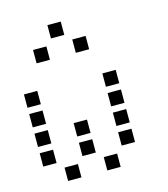

<svg xmlns="http://www.w3.org/2000/svg" viewBox="-114 -873 827 946"><g transform="rotate(-15 300.0 -400.0)"><path d="M217 -784Q216 -784 216 -784Q216 -784 216 -783V-717Q216 -716 216 -716Q216 -716 217 -716H283Q284 -716 284 -716Q284 -716 284 -717V-783Q284 -784 284 -784Q284 -784 283 -784ZM117 -684Q116 -684 116 -684Q116 -684 116 -683V-617Q116 -616 116 -616Q116 -616 117 -616H183Q184 -616 184 -616Q184 -616 184 -617V-683Q184 -684 184 -684Q184 -684 183 -684ZM317 -684Q316 -684 316 -684Q316 -684 316 -683V-617Q316 -616 316 -616Q316 -616 317 -616H383Q384 -616 384 -616Q384 -616 384 -617V-683Q384 -684 384 -684Q384 -684 383 -684ZM17 -484Q16 -484 16 -484Q16 -484 16 -483V-417Q16 -416 16 -416Q16 -416 17 -416H83Q84 -416 84 -416Q84 -416 84 -417V-483Q84 -484 84 -484Q84 -484 83 -484ZM417 -484Q416 -484 416 -484Q416 -484 416 -483V-417Q416 -416 416 -416Q416 -416 417 -416H483Q484 -416 484 -416Q484 -416 484 -417V-483Q484 -484 484 -484Q484 -484 483 -484ZM17 -384Q16 -384 16 -384Q16 -384 16 -383V-317Q16 -316 16 -316Q16 -316 17 -316H83Q84 -316 84 -316Q84 -316 84 -317V-383Q84 -384 84 -384Q84 -384 83 -384ZM417 -384Q416 -384 416 -384Q416 -384 416 -383V-317Q416 -316 416 -316Q416 -316 417 -316H483Q484 -316 484 -316Q484 -316 484 -317V-383Q484 -384 484 -384Q484 -384 483 -384ZM17 -284Q16 -284 16 -284Q16 -284 16 -283V-217Q16 -216 16 -216Q16 -216 17 -216H83Q84 -216 84 -216Q84 -216 84 -217V-283Q84 -284 84 -284Q84 -284 83 -284ZM217 -284Q216 -284 216 -284Q216 -284 216 -283V-217Q216 -216 216 -216Q216 -216 217 -216H283Q284 -216 284 -216Q284 -216 284 -217V-283Q284 -284 284 -284Q284 -284 283 -284ZM417 -284Q416 -284 416 -284Q416 -284 416 -283V-217Q416 -216 416 -216Q416 -216 417 -216H483Q484 -216 484 -216Q484 -216 484 -217V-283Q484 -284 484 -284Q484 -284 483 -284ZM17 -184Q16 -184 16 -184Q16 -184 16 -183V-117Q16 -116 16 -116Q16 -116 17 -116H83Q84 -116 84 -116Q84 -116 84 -117V-183Q84 -184 84 -184Q84 -184 83 -184ZM217 -184Q216 -184 216 -184Q216 -184 216 -183V-117Q216 -116 216 -116Q216 -116 217 -116H283Q284 -116 284 -116Q284 -116 284 -117V-183Q284 -184 284 -184Q284 -184 283 -184ZM417 -184Q416 -184 416 -184Q416 -184 416 -183V-117Q416 -116 416 -116Q416 -116 417 -116H483Q484 -116 484 -116Q484 -116 484 -117V-183Q484 -184 484 -184Q484 -184 483 -184ZM117 -84Q116 -84 116 -84Q116 -84 116 -83V-17Q116 -16 116 -16Q116 -16 117 -16H183Q184 -16 184 -16Q184 -16 184 -17V-83Q184 -84 184 -84Q184 -84 183 -84ZM317 -84Q316 -84 316 -84Q316 -84 316 -83V-17Q316 -16 316 -16Q316 -16 317 -16H383Q384 -16 384 -16Q384 -16 384 -17V-83Q384 -84 384 -84Q384 -84 383 -84Z"/></g></svg>

Font: Doto SemiBold
Style: Regular
Weight: 600
Monospace: yes
Version: Version 1.000